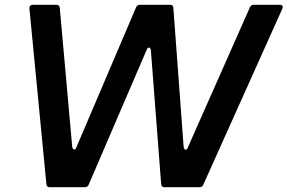

<svg xmlns="http://www.w3.org/2000/svg" viewBox="-20 -783 1202 803"><path d="M351 -11Q347 0 334 0H188Q175 0 174 -13L103 -748V-750Q103 -756 107 -759.5Q111 -763 117 -763H215Q229 -763 230 -750L282 -169Q284 -158 291 -158Q296 -158 299 -166L549 -752Q553 -763 565 -763H691Q705 -763 705 -750L748 -169Q750 -157 757 -157Q762 -157 765 -165L1025 -752Q1030 -763 1041 -763H1151Q1158 -763 1161 -758.5Q1164 -754 1161 -747L830 -10Q826 0 814 0H668Q655 0 654 -13L611 -573Q609 -584 603 -584Q597 -584 594 -576Z"/></svg>

Font: Open Sauce Two SemiBold Italic
Style: Regular
Weight: 600
Italic angle: -10°
Designer: Alfredo Marco Pradil
Foundry: Creative Sauce Fz LLC
Version: Version 1.477